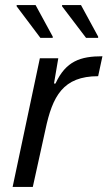

<svg xmlns="http://www.w3.org/2000/svg" viewBox="-20 -741 426 761"><path d="M46 -716 140 -591H189V-596L121 -721H46ZM226 -716 321 -591H369V-596L301 -721H226ZM138 -510 30 0H110L160 -227C188 -360 230 -439 369 -439L386 -518C299 -518 241 -499 200 -410H194L211 -510Z"/></svg>

Font: Saira UNSAM
Style: Italic
Weight: 400
Italic angle: -12°
Designer: Hector Gatti with collaboration of the Omnibus-Type team
Foundry: Omnibus-Type
Version: Version 0.072;PS 000.072;hotconv 1.0.88;makeotf.lib2.5.64775